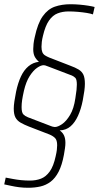

<svg xmlns="http://www.w3.org/2000/svg" viewBox="-20 -716 467 907"><path d="M113 171Q91 171 71 168.5Q51 166 33 162Q15 158 0 155L7 123Q23 126 41.5 129.5Q60 133 80 135Q100 137 122 137Q150 137 173.5 128Q197 119 215 94Q233 69 243 22Q247 5 248.5 -7.5Q250 -20 250 -30Q250 -54 240 -64Q230 -74 213 -81L117 -118Q94 -127 77.5 -136.5Q61 -146 53 -161Q45 -176 45 -203Q45 -217 48 -237.5Q51 -258 56 -283Q65 -325 79 -355Q93 -385 114.5 -403Q136 -421 164 -424Q151 -435 144 -448.5Q137 -462 137 -484Q137 -495 138.5 -509Q140 -523 144 -540Q158 -606 182 -639.5Q206 -673 239 -684.5Q272 -696 313 -696Q335 -696 357 -694Q379 -692 397.5 -689Q416 -686 427 -683L419 -648Q408 -652 389.5 -655Q371 -658 348.5 -660Q326 -662 304 -662Q276 -662 252.5 -653Q229 -644 211.5 -619Q194 -594 183 -547Q179 -531 177.5 -518Q176 -505 176 -495Q176 -479 180 -469.5Q184 -460 192.5 -454.5Q201 -449 213 -444L311 -406Q336 -397 351.5 -387.5Q367 -378 374 -363Q381 -348 381 -320Q381 -306 378.5 -287Q376 -268 371 -242Q363 -201 348.5 -169Q334 -137 313 -119Q292 -101 262 -100Q276 -90 282.5 -76Q289 -62 289 -41Q289 -30 287 -16Q285 -2 282 15Q273 64 257 95Q241 126 219 142.5Q197 159 170.5 165Q144 171 113 171ZM239 -116Q253 -116 273 -129.5Q293 -143 311 -173Q329 -203 336 -252Q340 -277 341.5 -291Q343 -305 343 -316Q343 -341 336 -348Q329 -355 320 -359L210 -401Q198 -406 193.5 -407Q189 -408 186 -408Q173 -408 155 -395.5Q137 -383 120 -356.5Q103 -330 93 -287Q87 -260 84.5 -243Q82 -226 82 -210Q82 -184 90.5 -175.5Q99 -167 112 -162L219 -121Q229 -117 232.5 -117Q236 -117 239 -116Z"/></svg>

Font: Saira Condensed Thin
Style: Italic
Weight: 250
Width: 3
Italic angle: -12°
Designer: Hector Gatti with collaboration of the Omnibus-Type team
Foundry: Omnibus-Type
Version: Version 1.101